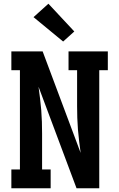

<svg xmlns="http://www.w3.org/2000/svg" viewBox="-20 -1011 640 1031"><path d="M41 0V-101H87V-634H41V-735H209L413 -190Q409 -221 405 -252.5Q401 -284 398.5 -315.5Q396 -347 395 -378.5Q394 -410 394 -441V-634H348V-735H559V-634H513V0H391L187 -545Q191 -514 195 -482.5Q199 -451 201.5 -419.5Q204 -388 205 -356.5Q206 -325 206 -294V-101H252V0ZM319 -788 160 -919 240 -991 379 -842Z"/></svg>

Font: Iosevka Curly Slab Extended
Style: Bold
Weight: 700
Width: 7
Monospace: yes
Designer: Belleve Invis
Foundry: Belleve Invis
Version: Version 11.1.0; ttfautohint (v1.8.3)